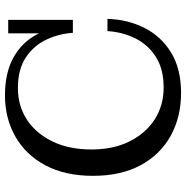

<svg xmlns="http://www.w3.org/2000/svg" viewBox="-8 -727 748 772"><g transform="rotate(-90 366.0 -341.0)"><path d="M378 13Q281 13 205.5 -29Q130 -71 87.5 -150Q45 -229 45 -341Q45 -453 87 -532Q129 -611 202.5 -653Q276 -695 369 -695Q459 -695 520.5 -661Q582 -627 614 -566Q646 -505 647 -422H620Q616 -480 592 -530Q568 -580 520.5 -611.5Q473 -643 398 -643Q326 -643 270.5 -606.5Q215 -570 183 -503.5Q151 -437 151 -347Q151 -259 183.5 -194Q216 -129 272 -93Q328 -57 400 -57Q473 -57 522 -87.5Q571 -118 597 -169.5Q623 -221 627 -283H676Q674 -203 640.5 -135.5Q607 -68 541.5 -27.5Q476 13 378 13ZM647 -422 618 -488V-682H672V-422Z"/></g></svg>

Font: Montagu Slab
Style: Regular
Weight: 400
Version: Version 1.000